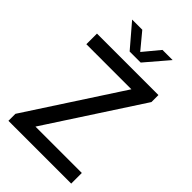

<svg xmlns="http://www.w3.org/2000/svg" viewBox="-277 -1045 1143 1143"><g transform="rotate(45 295.0 -473.5)"><path d="M30.5 0V-59L430 -673L434.5 -650.5H36V-740H553.5V-681L154 -67L150 -89.5H559V0ZM249 -802 125 -947H210.5L305.5 -832.5H285.5L380.5 -947H466L342 -802Z"/></g></svg>

Font: Encode Sans SC Condensed Thin Medium
Style: Regular
Weight: 500
Version: Version 3.002